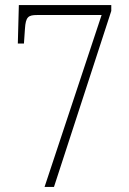

<svg xmlns="http://www.w3.org/2000/svg" viewBox="-20 -734 508 754"><path d="M155 0H192L417 -691V-714H54L50 -563H74L78 -621C81 -668 91 -675 126 -675H379Z"/></svg>

Font: Noto Serif Devanagari Condensed ExtraLight
Style: Regular
Weight: 200
Width: 3
Designer: Universal Thirst, Indian Type Foundry and the Monotype Design Team
Foundry: Monotype Imaging Inc.
Version: Version 2.004